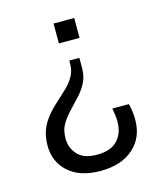

<svg xmlns="http://www.w3.org/2000/svg" viewBox="-92 -467 611 718"><g transform="rotate(-15 213.5 -108.0)"><path d="M210 181Q130 181 86 141Q42 101 42 39Q42 -2 57 -33.5Q72 -65 105 -97L163 -151Q181 -169 192 -189.5Q203 -210 203 -236V-248H242V-211Q242 -177 230 -153.5Q218 -130 200 -110L156 -63Q136 -41 125 -20.5Q114 0 114 31Q114 66 137.5 92.5Q161 119 213 119Q266 119 292 91.5Q318 64 318 19Q318 7 316.5 -5.5Q315 -18 312 -33H376Q380 -18 382 -3Q384 12 384 30Q384 98 337.5 139.5Q291 181 210 181ZM182 -320V-397H262V-320Z"/></g></svg>

Font: Rokkitt SemiBold
Style: Regular
Weight: 400
Version: Version 3.103